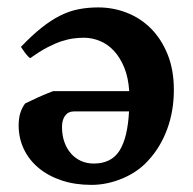

<svg xmlns="http://www.w3.org/2000/svg" viewBox="-20 -489 525 523"><path d="M235.4 -43.5Q283.2 -43.5 305.4 -78.4Q327.6 -113.3 331.5 -185.5H181.2Q166 -185.5 157.5 -174.1Q148.9 -162.6 148.9 -143.1Q148.9 -120.1 155.5 -101.8Q162.1 -83.5 173.6 -70.6Q185.1 -57.6 200.9 -50.5Q216.8 -43.5 235.4 -43.5ZM453.6 -244.1Q453.6 -186.5 435.3 -137Q417 -87.4 383.3 -51.3Q369.6 -36.1 352.1 -23.9Q334.5 -11.7 314.2 -3.2Q293.9 5.4 272.5 10Q251 14.6 229 14.6Q184.1 14.6 147.7 2.4Q111.3 -9.8 85.2 -31.5Q59.1 -53.2 44.9 -83Q30.8 -112.8 30.8 -147.5Q30.8 -167 35.4 -181.4Q40 -195.8 48.3 -207Q55.7 -210.4 65.2 -215.1Q74.7 -219.7 85 -224.4Q95.2 -229 105.5 -233.2Q115.7 -237.3 124.5 -240.7H332Q329.6 -277.8 318.4 -305.2Q307.1 -332.5 290.3 -350.6Q273.4 -368.7 252.2 -377.4Q231 -386.2 208.5 -386.2Q195.3 -386.2 180.2 -384.3Q165 -382.3 147.2 -376.5Q129.4 -370.6 108.4 -359.6Q87.4 -348.6 62.5 -330.6Q59.6 -332 55.7 -336.2Q51.8 -340.3 48.1 -345.2Q44.4 -350.1 41.5 -354.7Q38.6 -359.4 37.1 -361.3Q66.9 -392.6 93 -413.3Q119.1 -434.1 144 -446.5Q168.9 -459 194.3 -463.9Q219.7 -468.8 247.6 -468.8Q288.6 -468.8 325.9 -454.1Q363.3 -439.5 391.6 -410.9Q419.9 -382.3 436.8 -340.3Q453.6 -298.3 453.6 -244.1Z"/></svg>

Font: Gentium Basic
Style: Bold
Weight: 700
Designer: J. Victor Gaultney and Annie Olsen
Foundry: SIL International
Version: Version 1.100